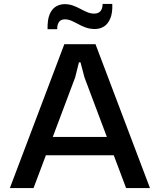

<svg xmlns="http://www.w3.org/2000/svg" viewBox="-20 -953 811 973"><path d="M30 0 306 -729H464L740 0H619L408 -561L388 -637H380L361 -561L150 0ZM198 -166 232 -259H537L571 -166ZM461 -806Q436 -806 415 -813.5Q394 -821 376 -831Q358 -841 341.5 -848Q325 -855 309 -855Q287 -855 278 -840Q269 -825 270 -805H221Q220 -854 232 -881.5Q244 -909 264.5 -920.5Q285 -932 307 -932Q330 -932 349.5 -925Q369 -918 386.5 -908.5Q404 -899 421.5 -891.5Q439 -884 457 -884Q478 -884 489 -896.5Q500 -909 500 -933H549Q551 -888 539 -859.5Q527 -831 506.5 -818.5Q486 -806 461 -806Z"/></svg>

Font: Hubot Sans Condensed ExtraLight Medium
Style: Regular
Weight: 500
Version: Version 2.000